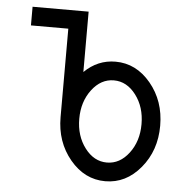

<svg xmlns="http://www.w3.org/2000/svg" viewBox="-49 -693 733 750"><g transform="rotate(5 317.5 -318.0)"><path d="M390.6 -63.5Q441.4 -63.5 477.1 -110.6Q512.7 -157.7 512.7 -224.6Q512.7 -291.5 477.1 -338.6Q441.4 -385.7 390.6 -385.7Q339.8 -385.7 304.2 -338.6Q268.6 -291.5 268.6 -224.6Q268.6 -157.7 304.2 -110.6Q339.8 -63.5 390.6 -63.5ZM390.6 9.8Q309.6 9.8 252.4 -58.8Q195.3 -127.4 195.3 -224.6V-571.3H48.8V-644.5H268.6V-407.7Q320.8 -459 390.6 -459Q471.7 -459 528.8 -390.4Q585.9 -321.8 585.9 -224.6Q585.9 -127.4 528.8 -58.8Q471.7 9.8 390.6 9.8Z"/></g></svg>

Font: Catrinity
Style: Regular
Weight: 400
Designer: Alexander Lange
Foundry: High-Logic / Made with FontCreator
Version: Version 2.090;May 20, 2024;FontCreator 15.0.0.2974 64-bit